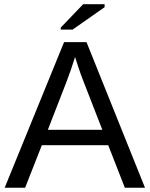

<svg xmlns="http://www.w3.org/2000/svg" viewBox="-20 -887 707 907"><path d="M267.1 -747.1V-756.8L373 -867.2H474.1V-853L322.8 -747.1ZM569.8 0 491.2 -201.2H177.7L98.6 0H2L282.7 -688H388.7L665 0ZM334.5 -617.7 330.1 -604Q317.9 -563.5 293.9 -500L206.1 -273.9H463.4L375 -501Q361.3 -534.7 347.7 -577.1Z"/></svg>

Font: TypoPRO Liberation Sans
Style: Regular
Weight: 400
Designer: Steve Matteson
Foundry: Ascender Corporation
Version: Version 2.00.1